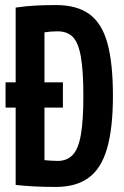

<svg xmlns="http://www.w3.org/2000/svg" viewBox="-20 -730 489 760"><path d="M201 10Q112 10 42 2V-304H2V-404H42V-700Q83 -706 120.5 -708Q158 -710 201 -710Q285 -710 334.5 -673.5Q384 -637 405.5 -558Q427 -479 427 -351Q427 -223 404 -143Q381 -63 331 -26.5Q281 10 201 10ZM208 -93Q245 -93 267.5 -116.5Q290 -140 300 -196Q310 -252 310 -350Q310 -450 300 -506Q290 -562 268 -584Q246 -606 208 -606Q181 -606 156 -602V-404H229V-304H156V-96Q169 -95 182 -94Q195 -93 208 -93Z"/></svg>

Font: Georama Condensed SemiBold
Style: Regular
Weight: 600
Width: 3
Designer: Jean-Baptiste Levee
Foundry: Production Type
Version: Version 1.000